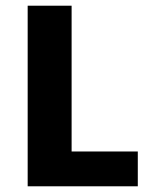

<svg xmlns="http://www.w3.org/2000/svg" viewBox="-20 -653 544 673"><path d="M77 0V-633H231V-122H463V0Z"/></svg>

Font: Tajawal Black
Style: Regular
Weight: 900
Designer: Boutros Fonts
Foundry: Created by Boutros International 2017
Version: Version 1.700